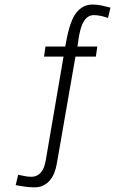

<svg xmlns="http://www.w3.org/2000/svg" viewBox="-20 -639 559 841"><path d="M59.6 126.5Q73.7 129.4 87.9 132.3Q102.1 135.3 116.2 135.3Q132.3 135.3 143.6 128.9Q154.8 122.6 162.4 112.3Q169.9 102.1 174.1 88.9Q178.2 75.7 180.7 61.5L258.3 -391.1H172.9L179.2 -435.1H265.6Q269 -452.1 272.9 -472.4Q276.9 -492.7 282.5 -512.9Q288.1 -533.2 296.4 -552.5Q304.7 -571.8 316.9 -586.4Q329.1 -601.1 345.9 -610.1Q362.8 -619.1 385.7 -619.1Q404.8 -619.1 424.8 -615Q444.8 -610.8 463.9 -605.5L453.1 -560.5Q438 -565.9 421.9 -569.3Q405.8 -572.8 391.6 -572.8Q377 -572.8 366.2 -565.7Q355.5 -558.6 347.9 -546.9Q340.3 -535.2 335.7 -520.3Q331.1 -505.4 327.9 -490.2Q324.7 -475.1 323 -460.4Q321.3 -445.8 319.3 -435.1H406.2L399.9 -391.1H310.5L228.5 79.6Q225.1 99.6 217.8 118.2Q210.4 136.7 198.5 150.9Q186.5 165 169.9 173.3Q153.3 181.6 130.4 181.6Q109.4 181.6 89.4 178.7Q69.3 175.8 48.8 171.9Z"/></svg>

Font: SaysetthaMai
Style: Regular
Weight: 400
Designer: John M. Durdin
Foundry: Lao Script for Windows
Version: Version 1.101